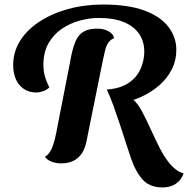

<svg xmlns="http://www.w3.org/2000/svg" viewBox="-20 -703 828 845"><path d="M505 -248 450 -309Q508 -313 544.5 -337Q581 -361 598 -398.5Q615 -436 615 -476Q615 -520 592.5 -553.5Q570 -587 525.5 -605.5Q481 -624 414 -624Q374 -624 331.5 -612.5Q289 -601 252.5 -576.5Q216 -552 193.5 -512.5Q171 -473 171 -418Q171 -392 177 -369.5Q183 -347 197 -318Q185 -307 169.5 -301.5Q154 -296 139 -296Q108 -296 85 -311.5Q62 -327 50 -354Q38 -381 38 -416Q38 -475 68.5 -523.5Q99 -572 154 -608Q209 -644 280.5 -663.5Q352 -683 434 -683Q545 -683 616 -656.5Q687 -630 721.5 -584.5Q756 -539 756 -484Q756 -437 736 -397.5Q716 -358 681 -327.5Q646 -297 601 -276.5Q556 -256 505 -248ZM249 16Q227 16 207 8.5Q187 1 178 -13Q191 -21 200 -35Q209 -49 215.5 -70Q222 -91 227 -116L294 -459Q302 -498 314 -524.5Q326 -551 348.5 -564Q371 -577 408 -577Q438 -577 458.5 -565Q479 -553 482 -535Q465 -528 456 -514Q447 -500 442.5 -481Q438 -462 433 -439L362 -88Q356 -53 341.5 -30Q327 -7 304 4.5Q281 16 249 16ZM695 122Q657 122 629.5 105.5Q602 89 578 44Q567 24 556 -8Q545 -40 532.5 -79Q520 -118 506.5 -159Q493 -200 479 -238.5Q465 -277 450 -309L563 -267Q585 -250 604 -214.5Q623 -179 642.5 -136Q662 -93 683 -51.5Q704 -10 730 20.5Q756 51 788 60Q779 88 755 105Q731 122 695 122Z"/></svg>

Font: Sansita Swashed Light Medium
Style: Regular
Weight: 500
Version: Version 1.003